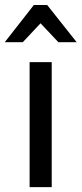

<svg xmlns="http://www.w3.org/2000/svg" viewBox="-45 -769 335 789"><path d="M76.7 0V-513.7H167.5V0ZM148.9 -748.5 270 -595.7H194.8L121.6 -673.3L48.8 -595.7H-25.4L94.2 -748.5Z"/></svg>

Font: RobotoFlex
Style: Regular
Weight: 400
Designer: Berlow after Robertson
Foundry: Google
Version: Version 2.136